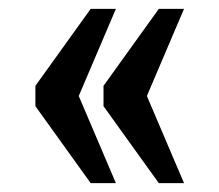

<svg xmlns="http://www.w3.org/2000/svg" viewBox="-20 -487 496 434"><path d="M339 -73 214 -247V-293L339 -467H396L312 -270L396 -73ZM185 -73 60 -247V-293L185 -467H242L158 -270L242 -73Z"/></svg>

Font: Noto Serif Ethiopic ExtraCondensed
Style: Bold
Weight: 700
Width: 2
Designer: Monotype Design Team
Foundry: Monotype Imaging Inc.
Version: Version 2.102; ttfautohint (v1.8.4.7-5d5b)